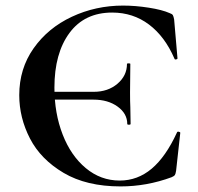

<svg xmlns="http://www.w3.org/2000/svg" viewBox="-20 -656 709 688"><path d="M315 -299H109V-327H316Q367 -327 401 -356Q435 -385 435 -427Q435 -429 441 -429Q447 -429 447 -427L446 -325Q446 -290 447 -272L448 -212Q448 -209 442 -209Q436 -209 436 -212Q436 -249 401.5 -274Q367 -299 315 -299ZM588 -609Q597 -606 599.5 -601.5Q602 -597 604 -586L616 -447Q616 -444 611 -443Q606 -442 605 -446Q571 -525 514 -568Q457 -611 382 -611Q283 -611 229 -538Q175 -465 175 -342Q175 -250 204.5 -174Q234 -98 287.5 -53.5Q341 -9 409 -9Q473 -9 523.5 -51.5Q574 -94 614 -181Q615 -185 620.5 -184Q626 -183 626 -180L611 -44Q609 -32 606.5 -28.5Q604 -25 595 -21Q506 12 412 12Q290 12 208 -36.5Q126 -85 87.5 -159.5Q49 -234 49 -315Q49 -410 100.5 -483Q152 -556 237.5 -596Q323 -636 421 -636Q465 -636 513 -628.5Q561 -621 588 -609Z"/></svg>

Font: Cormorant SC
Style: Bold
Weight: 700
Designer: Christian Thalmann (Catharsis Fonts)
Foundry: Catharsis Fonts
Version: Version 4.000